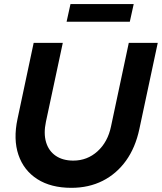

<svg xmlns="http://www.w3.org/2000/svg" viewBox="-20 -910 792 940"><path d="M329.4 9.6Q229.6 9.6 162.9 -32.9Q96.3 -75.4 70.3 -151.8Q44.4 -228.2 65.8 -328L144.8 -700H287.4L204.9 -314Q192.8 -256.9 205.5 -214Q218.2 -171.1 252.7 -147.4Q287.2 -123.7 338.9 -123.7Q407.1 -123.7 457.4 -169.2Q507.7 -214.8 523.5 -290.9L610.5 -700H752.3L662.2 -277.8Q642.9 -187.3 596.8 -123.1Q550.6 -59 482.7 -24.7Q414.7 9.6 329.4 9.6ZM306 -803.5 325.1 -890.2H634.6L615.5 -803.5Z"/></svg>

Font: Red Hat Display
Style: Italic
Weight: 300
Italic angle: -12°
Designer: Pentagram, MCKL
Foundry: Pentagram, MCKL
Version: Version 1.023